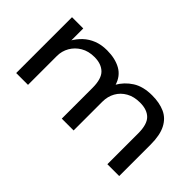

<svg xmlns="http://www.w3.org/2000/svg" viewBox="-43 -847 1194 1194"><g transform="rotate(45 554.0 -250.0)"><path d="M102 0V-491H201V-380H197Q217 -415 245.5 -442Q274 -469 313 -484.5Q352 -500 402 -500Q474 -500 524 -472Q574 -444 592 -382H588Q618 -435 669 -467.5Q720 -500 799 -500Q863 -500 910 -479Q957 -458 982.5 -408.5Q1008 -359 1008 -276V0H904V-271Q904 -350 871.5 -382.5Q839 -415 777 -415Q724 -415 686 -393.5Q648 -372 627.5 -335.5Q607 -299 607 -253V0H503V-271Q503 -350 469.5 -382.5Q436 -415 376 -415Q324 -415 286 -392.5Q248 -370 227 -333.5Q206 -297 206 -254V0Z"/></g></svg>

Font: Nunito Sans 10pt Expanded Medium
Style: Regular
Weight: 500
Width: 7
Designer: Vernon Adams
Foundry: Vernon Adams
Version: Version 3.101;gftools[0.9.27]